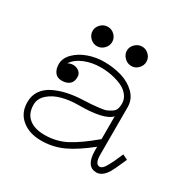

<svg xmlns="http://www.w3.org/2000/svg" viewBox="-138 -727 876 877"><g transform="rotate(30 300.0 -288.5)"><path d="M189.9 -487.8Q168.9 -487.8 153.6 -503.2Q138.2 -518.6 138.2 -539.1Q138.2 -559.1 153.6 -574.5Q168.9 -589.8 189.9 -589.8Q210.9 -589.8 226.1 -574.7Q241.2 -559.6 241.2 -539.1Q241.2 -518.6 225.8 -503.2Q210.4 -487.8 189.9 -487.8ZM371.1 -487.8Q350.1 -487.8 334.5 -503.4Q318.8 -519 318.8 -539.1Q318.8 -559.1 334.5 -574.5Q350.1 -589.8 371.1 -589.8Q391.6 -589.8 406.7 -574.7Q421.9 -559.6 421.9 -539.1Q421.9 -518.6 406.7 -503.2Q391.6 -487.8 371.1 -487.8ZM420.9 -90.8Q353.5 -36.6 299.8 -11.7Q246.1 13.2 184.1 13.2Q121.1 13.2 81.3 -20.3Q41.5 -53.7 43 -111.8Q43.5 -145 61.3 -170.2Q79.1 -195.3 109.4 -210.2Q139.6 -225.1 175.3 -233.2Q210.9 -241.2 252.9 -243.2Q286.6 -244.6 302.5 -245.8Q318.4 -247.1 342.3 -249.8Q366.2 -252.4 377 -257.1Q387.7 -261.7 399.9 -269.5Q412.1 -277.3 416.5 -289.1Q420.9 -300.8 420.9 -316.9Q420.9 -341.3 405.8 -360.6Q390.6 -379.9 366 -390.9Q341.3 -401.9 313 -407.5Q284.7 -413.1 254.9 -413.1Q209 -413.1 169.9 -397.2Q130.9 -381.3 111.8 -352.1Q124.5 -359.9 140.1 -359.9Q156.7 -359.9 170.4 -349.6Q184.1 -339.4 184.1 -320.8Q184.1 -294.9 168.9 -283Q153.8 -271 128.9 -271Q105 -271 92.5 -287.6Q80.1 -304.2 80.1 -330.1Q80.1 -361.8 106.4 -388.2Q132.8 -414.6 172.6 -428.7Q212.4 -442.9 254.9 -442.9Q305.7 -442.9 348.9 -429.9Q392.1 -417 421.6 -387.7Q451.2 -358.4 451.2 -316.9V-66.9Q451.2 -17.1 476.1 -17.1Q483.4 -17.1 490.5 -23.2Q497.6 -29.3 507.1 -46.4Q516.6 -63.5 521 -73Q525.4 -82.5 537.6 -110.4Q540.5 -116.7 542 -120.1L568.8 -106.9Q540.5 -42.5 530.8 -26.4Q506.3 13.2 476.1 13.2Q422.4 13.2 420.9 -66.9ZM73.2 -111.8Q73.2 -65.4 102.8 -41.3Q132.3 -17.1 185.1 -17.1Q247.1 -17.1 298.8 -44.4Q350.6 -71.8 420.9 -130.9V-251Q385.7 -212.9 252.9 -212.9Q206.5 -212.9 166.7 -202.4Q127 -191.9 100.1 -168.2Q73.2 -144.5 73.2 -111.8Z"/></g></svg>

Font: Compagnon Light
Style: Regular
Weight: 400
Designer: Juliette Duhe, Lea Pradine
Foundry: Velvetyne Type Foundry
Version: Version 1.000;PS 001.000;hotconv 1.0.88;makeotf.lib2.5.64775